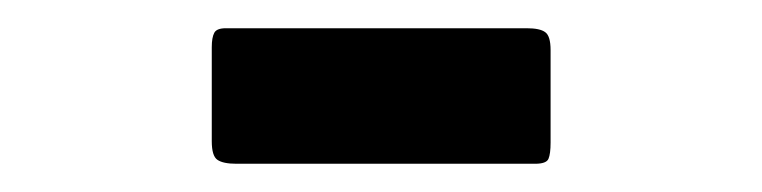

<svg xmlns="http://www.w3.org/2000/svg" viewBox="-20 -931 540 136"><path d="M130 -831Q130 -820.5 134 -817.8Q138 -815 147.5 -815H359Q367 -815 368.5 -818.5Q370 -822 370 -830V-895.5Q370 -905.5 366.2 -908.2Q362.5 -911 353 -911H140Q133.5 -911 131.8 -907.8Q130 -904.5 130 -897.5Z"/></svg>

Font: Besley Black
Style: Regular
Weight: 900
Designer: Owen Earl
Foundry: indestructible type*
Version: Version 2.001